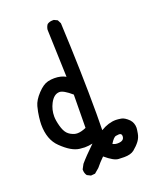

<svg xmlns="http://www.w3.org/2000/svg" viewBox="-152 -781 804 1000"><g transform="rotate(-20 250.0 -281.0)"><path d="M176 133 156 123Q146 110 146 91V88L160 62Q188 29 240 -21Q217 -16 196 -16Q187 -16 169 -18Q124 -23 70 -76Q23 -121 23 -205Q23 -219 26 -245.5Q29 -272 37 -302.5Q45 -333 76 -366Q107 -399 134 -405Q151 -409 169 -409Q206 -409 232 -394L223 -658Q225 -674 234 -686Q247 -695 264 -695H271L290 -686L300 -666Q313 -391 313 -160L312 -69Q355 -95 396 -95Q406 -95 425 -92Q444 -89 467 -66Q484 -47 484 -20Q484 -13 480 10Q476 33 462.5 51Q449 69 427 87Q408 102 372 102Q366 102 340.5 101Q315 100 269 61Q246 83 225 109L199 131ZM364 23Q401 23 401 -4Q401 -19 386 -19Q382 -19 369 -17Q356 -15 337 16Q348 23 364 23ZM186 -98Q206 -98 234 -110L236 -294Q192 -332 170 -332Q139 -332 118 -292Q101 -259 101 -222Q101 -200 109.5 -168.5Q118 -137 132 -122Q146 -107 170 -100Q177 -98 186 -98Z"/></g></svg>

Font: Xiaolai Mono SC
Style: Regular
Weight: 400
Monospace: yes
Designer: LXGW / Nozomi Seto
Version: Version 3.113;September 30, 2024